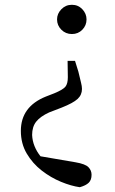

<svg xmlns="http://www.w3.org/2000/svg" viewBox="-20 -554 478 801"><path d="M280 -412Q254 -412 236 -430Q218 -448 218 -473Q218 -497 236 -515.5Q254 -534 280 -534Q306 -534 323.5 -515.5Q341 -497 341 -473Q341 -448 323.5 -430Q306 -412 280 -412ZM149 98 295 123Q336 130 349 143.5Q362 157 362 175Q362 197 350 208.5Q338 220 313 227Q277 222 234.5 204.5Q192 187 154 157.5Q116 128 91.5 86.5Q67 45 67 -8Q67 -109 171 -151L207 -165Q243 -180 253 -192.5Q263 -205 263 -232L262 -300H293L307 -255Q314 -225 318 -209.5Q322 -194 322 -183Q322 -158 303.5 -141Q285 -124 237 -105L185 -85Q148 -68 131 -46.5Q114 -25 114 9Q115 33 124 55.5Q133 78 149 98Z"/></svg>

Font: Shippori Mincho TTF
Style: Regular
Weight: 400
Version: Version 2.100